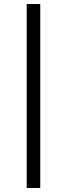

<svg xmlns="http://www.w3.org/2000/svg" viewBox="-20 -720 331 949"><path d="M112 209V-700H179V209Z"/></svg>

Font: Red Hat Text VF
Style: Regular
Weight: 400
Designer: Pentagram, MCKL
Foundry: Pentagram, MCKL
Version: Version 1.023